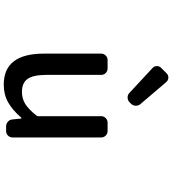

<svg xmlns="http://www.w3.org/2000/svg" viewBox="34 -953 932 1040"><g transform="rotate(90 500.0 -433.0)"><path d="M438.5 12.7Q270.5 12.7 270.5 -204.1V-515.6Q270.5 -529.3 280.8 -539.6Q291 -549.8 304.7 -549.8H350.6Q365.2 -549.8 375.5 -539.6Q385.7 -529.3 385.7 -515.6V-217.8Q385.7 -147.5 407.2 -116.7Q428.7 -85.9 477.5 -85.9Q514.6 -85.9 543.5 -104Q572.3 -122.1 606.4 -165Q609.4 -168 609.4 -172.9V-515.6Q609.4 -529.3 619.6 -539.6Q629.9 -549.8 644.5 -549.8H689.5Q704.1 -549.8 714.4 -539.6Q724.6 -529.3 724.6 -515.6V-35.2Q724.6 -20.5 714.4 -10.3Q704.1 0 689.5 0H665Q650.4 0 639.2 -9.8Q627.9 -19.5 627 -34.2L622.1 -81.1Q621.1 -83 619.6 -83Q618.2 -83 617.2 -82Q577.1 -35.2 534.7 -11.2Q492.2 12.7 438.5 12.7ZM533.2 -668Q522.5 -658.2 507.8 -658.2Q507.8 -658.2 507.8 -658.2Q493.2 -658.2 483.4 -668L348.6 -793Q337.9 -802.7 337.9 -817.4Q337.9 -831.1 348.6 -840.8L377.9 -870.1Q386.7 -878.9 400.4 -878.9Q400.4 -878.9 401.4 -878.9Q416 -877.9 424.8 -867.2L543.9 -727.5Q552.7 -716.8 552.7 -703.1Q552.7 -687.5 542 -676.8Z"/></g></svg>

Font: Gen Jyuu Gothic L Monospace Medium
Style: Regular
Weight: 500
Designer: [Source Han Sans]
Ryoko NISHIZUKA  (kana & ideographs); Paul D. Hunt (Latin, Greek & Cyrillic); Wenlong ZHANG  (bopomofo
Version: Version 1.002.20150607